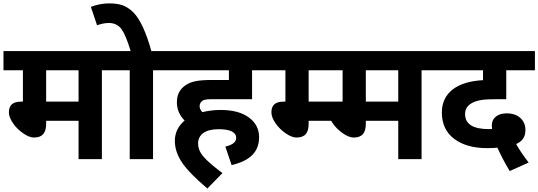

<svg xmlns="http://www.w3.org/2000/svg" viewBox="-20 -916 3099 1105"><path d="M432.1 0H566.4V-511.7H660.6V-622.1H0V-511.7H111.8V-331.1H102.1C54.7 -331.1 31.2 -312 31.2 -269.5C31.2 -250.5 39.1 -230 54.7 -207C70.3 -184.1 89.8 -165 113.3 -148.9C136.2 -132.8 157.2 -124.5 175.8 -124.5C224.6 -124.5 245.6 -150.9 245.6 -204.1V-220.7H432.1ZM245.6 -331.1V-511.7H432.1V-331.1Z M955.1 -622.1H851.1C836.4 -674.8 820.8 -719.7 803.7 -756.8C786.1 -795.4 767.6 -824.2 748.5 -843.8C729.5 -862.8 709 -876.5 688 -884.8C667 -892.6 640.1 -896.5 607.9 -896.5C572.8 -896.5 537.6 -889.6 502.9 -876.5L538.6 -770.5C562.5 -779.3 585 -783.7 606.9 -783.7C637.7 -783.7 661.6 -772 679.2 -748.5C695.8 -725.6 713.4 -683.6 731.9 -622.1H646.5V-511.7H726.6V0H860.8V-511.7H955.1Z M1237.3 -172.4C1305.2 -172.4 1339.4 -155.3 1339.4 -122.1C1339.4 -98.6 1318.4 -82 1276.9 -72.3L1313 34.2C1418.9 9.3 1471.2 -42 1471.2 -126.5C1471.2 -172.9 1451.7 -210.9 1412.6 -239.7C1373.5 -268.6 1319.3 -283.2 1249.5 -283.2C1212.4 -283.2 1177.2 -278.8 1144.5 -270.5C1134.3 -281.7 1128.9 -293 1128.9 -304.2C1128.9 -313 1131.3 -320.8 1136.2 -327.1C1145.5 -340.3 1159.2 -345.2 1196.8 -345.2H1430.7V-511.7H1524.9V-622.1H940.9V-511.7H1297.4V-455.6H1195.3C1156.7 -455.6 1127 -453.1 1105 -448.7C1083 -444.3 1064.5 -436.5 1048.3 -425.8C1016.1 -403.8 998 -372.6 998 -328.1C998 -287.6 1012.7 -252 1042.5 -222.2C1004.9 -190.4 986.3 -151.4 986.3 -105C986.3 -64 999.5 -23.4 1026.4 17.6C1053.2 58.1 1102.1 108.4 1173.3 168.9L1260.3 80.1C1218.8 49.3 1188.5 23.9 1168.9 4.4C1148.9 -15.6 1136.2 -32.2 1129.9 -46.4C1123.5 -60.1 1120.1 -74.7 1120.1 -90.3C1120.1 -142.6 1163.6 -172.4 1237.3 -172.4Z M1942.9 -331.1H1756.3V-511.7H1932.1V-622.1H1510.7V-511.7H1622.6V-331.1H1612.8C1565.4 -331.1 1542 -312 1542 -269.5C1542 -250.5 1549.8 -230 1565.4 -207C1581.1 -184.1 1600.6 -165 1624 -148.9C1647 -132.8 1668 -124.5 1686.5 -124.5C1735.4 -124.5 1756.3 -150.9 1756.3 -204.1V-220.7H1942.9Z M2272 0H2406.2V-511.7H2500.5V-622.1H1839.8V-511.7H1951.7V-331.1H1941.9C1894.5 -331.1 1871.1 -312 1871.1 -269.5C1871.1 -250.5 1878.9 -230 1894.5 -207C1910.2 -184.1 1929.7 -165 1953.1 -148.9C1976.1 -132.8 1997.1 -124.5 2015.6 -124.5C2064.5 -124.5 2085.4 -150.9 2085.4 -204.1V-220.7H2272ZM2085.4 -331.1V-511.7H2272V-331.1Z M2522.9 -269C2522.9 -203.1 2546.9 -152.3 2594.2 -116.7C2641.6 -81.1 2704.6 -63.5 2783.2 -63.5C2814 -63.5 2833.5 -64.5 2842.3 -66.4C2866.7 -13.7 2890.6 31.2 2913.6 68.4L3022.5 19.5C2989.7 -23.4 2965.8 -59.1 2950.7 -86.9C2989.7 -105 3003.9 -129.9 3003.9 -168.9C3003.9 -196.8 2994.1 -219.2 2974.6 -237.3C2954.6 -254.9 2928.2 -263.7 2895 -263.7C2845.7 -263.7 2810.5 -237.8 2810.5 -194.8C2810.5 -188.5 2811 -181.6 2812 -173.8C2807.6 -173.3 2801.3 -172.9 2793.9 -172.9C2702.1 -172.9 2656.7 -201.7 2656.7 -259.8C2656.7 -287.6 2668.9 -308.1 2697.3 -323.7C2711.4 -331.1 2728.5 -336.9 2749.5 -340.3C2770.5 -343.8 2801.3 -345.2 2842.3 -345.2H2893.6V-511.7H3058.6V-622.1H2486.3V-511.7H2759.8V-454.6C2608.9 -446.8 2522.9 -380.4 2522.9 -269Z"/></svg>

Font: Noto Reveo Sans
Style: Bold
Weight: 700
Designer: Monotype Design team
Foundry: Monotype Imaging Inc.
Version: Version 1.04